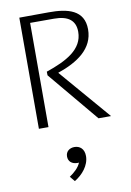

<svg xmlns="http://www.w3.org/2000/svg" viewBox="-114 -800 849 1242"><g transform="rotate(-10 310.0 -178.5)"><path d="M166.5 0V-684.5H324C415.5 -684.5 463 -649 463 -574C463 -458 351.5 -400.5 218 -355L218.5 -331L495 0H577.5L289.5 -335C421 -380 528.5 -451 528.5 -578.5C528.5 -706 421.5 -732 296 -731L103.5 -730V0ZM246.5 340.5 274 373.5C325.5 343 373 288 373 226.5C373 178 343.5 156 309 156C277.5 156 251.5 174.5 251.5 208.5C251.5 241 275 261 311 261C314 261 317.5 261 321 260.5C307 293 280 317.5 246.5 340.5Z"/></g></svg>

Font: Monaspace Argon ExtraLight
Style: Regular
Weight: 200
Designer: Riley Cran & the Lettermatic Team
Foundry: Lettermatic
Version: Version 1.000 (Monaspace Argon)